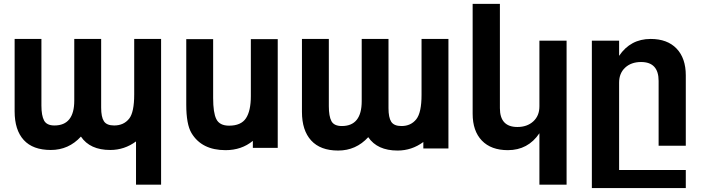

<svg xmlns="http://www.w3.org/2000/svg" viewBox="-20 -749 3610 987"><path d="M500 -195.8Q500 -147.5 514.2 -125.7Q528.3 -104 566.9 -104Q616.2 -104 644 -139.2Q669.9 -171.9 669.9 -264.2V-548.8H808.1V200.2H679.2V-22Q619.6 22 546.9 22Q442.4 22 396 -46.9Q333 22 241.2 22Q148.9 22 102.1 -29.3Q55.2 -80.6 55.2 -176.8V-548.8H192.9V-206.1Q192.9 -155.3 206.5 -129.6Q220.2 -104 259.8 -104Q361.8 -104 361.8 -231.9V-548.8H500Z M1157.7 -103Q1219.2 -103 1244.4 -141.1Q1269.5 -179.2 1269.5 -254.9V-547.9H1407.7V11.2H1279.8V-24.9Q1221.7 22.9 1139.6 22.9Q1017.1 22.9 964.4 -64.9Q937.5 -109.9 937.5 -210.9V-547.9H1075.7V-245.1Q1075.7 -169.9 1091.8 -137.2Q1108.4 -103 1157.7 -103Z M1977.1 -192.9Q1977.1 -145 1991.2 -123Q2005.4 -101.1 2043.9 -101.1Q2092.3 -101.1 2120.1 -136.2Q2147 -170.4 2147 -261.2V-548.8H2285.2V14.2H2156.2V-19Q2096.7 24.9 2023.9 24.9Q1919.4 24.9 1873 -43.9Q1810.1 24.9 1718.3 24.9Q1627 24.9 1579.6 -26.9Q1532.2 -78.6 1532.2 -173.8V-548.8H1670.4V-203.1Q1670.4 -151.4 1683.8 -126.2Q1697.3 -101.1 1737.3 -101.1Q1839.4 -101.1 1839.4 -229V-548.8H1977.1Z M2639.6 -96.2Q2689.9 -96.2 2721.4 -125Q2752.9 -153.8 2752.9 -202.1V-540H2892.6V200.2H2752.9V-64Q2694.3 22.9 2590.8 22.9Q2504.4 22.9 2457 -26.4Q2409.7 -75.7 2409.7 -164.1V-729H2549.8V-192.9Q2549.8 -96.2 2639.6 -96.2Z M3275.4 -430.2Q3225.1 -430.2 3193.8 -401.4Q3162.6 -372.6 3162.6 -324.2V125H3505.4V217.8H3022.5V-540H3162.6V-461.9Q3221.2 -548.8 3324.7 -548.8Q3410.6 -548.8 3458 -499.3Q3505.4 -449.7 3505.4 -361.8V0H3365.7V-333Q3365.7 -430.2 3275.4 -430.2Z"/></svg>

Font: Miedinger*
Style: Bold
Weight: 700
Version: Version 001.000